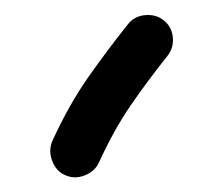

<svg xmlns="http://www.w3.org/2000/svg" viewBox="-20 -778 300 262"><path d="M203.1 -750.5Q214.4 -741.7 215.8 -727.3Q217.3 -712.9 208.5 -701.7Q181.2 -667.5 158.2 -634Q135.3 -600.6 115.2 -556.6Q109.4 -543.9 95.5 -538.6Q81.5 -533.2 68.8 -539.1Q56.6 -544.4 51.3 -558.3Q45.9 -572.3 51.3 -585.4Q74.2 -635.3 100.6 -672.9Q127 -710.4 154.3 -744.6Q163.1 -755.9 177.7 -757.3Q192.4 -758.8 203.1 -750.5Z"/></svg>

Font: Mikhak Bold
Style: Regular
Weight: 700
Designer: Amin Abedi
Version: Version 3.3